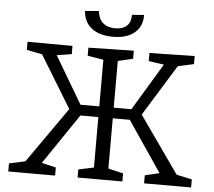

<svg xmlns="http://www.w3.org/2000/svg" viewBox="-59 -956 1136 1021"><g transform="rotate(5 509.5 -446.0)"><path d="M22 0V-43L119 -64L97 -46L327 -374L321 -351L139 -649L162 -633L64 -653V-696L304 -695V-651L209 -636L218 -650L382 -373L358 -387H489L474 -374V-651L485 -634L389 -650V-693L631 -698V-655L538 -633L551 -653V-373L536 -387H661L637 -373L804 -650L811 -636L715 -650V-693L956 -698V-655L857 -633L879 -649L695 -351V-374L926 -46L901 -64L998 -43V0H747V-43L837 -64L833 -48L633 -343L660 -330H536L551 -344V-46L538 -65L631 -43V0H392V-43L485 -63L474 -46V-346L489 -330H359L387 -343L187 -48L183 -64L272 -43V0ZM514 -762Q442 -762 400 -794.5Q358 -827 354 -886L428 -892Q432 -851 456 -829.5Q480 -808 523 -808Q562 -808 583.5 -828Q605 -848 605 -887L669 -892Q670 -831 628.5 -796.5Q587 -762 514 -762Z"/></g></svg>

Font: Pack4
Style: Regular
Weight: 400
Version: Version 2.002